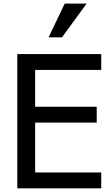

<svg xmlns="http://www.w3.org/2000/svg" viewBox="-20 -1020 601 1040"><path d="M330.6 -1000.5 243.2 -817.9H315.9L449.2 -1000.5ZM528.3 0V-85.9H170.4V-356H503.9V-441.9H170.4V-641.1H528.3V-727.1H73.7V0Z"/></svg>

Font: SG Kara SemiBold
Style: Regular
Weight: 400
Designer: Damoon Khanjanzadeh
Version: Version 1.000